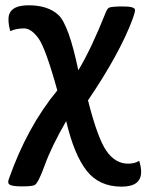

<svg xmlns="http://www.w3.org/2000/svg" viewBox="-20 -447 548 718"><path d="M434.6 251Q351.1 251 304.2 191.7Q257.3 132.3 227.5 5.9Q172.9 100.1 147.5 170.4Q122.1 240.7 108.4 245.6Q97.2 250 62.5 250Q26.4 250 16.6 243.7Q10.7 240.2 10.7 233.4Q10.7 229 13.2 222.2Q81.1 28.3 194.3 -108.9Q150.4 -267.6 123.5 -304.2Q96.7 -340.8 69.8 -340.8Q41 -340.8 18.6 -330.6Q11.7 -353 11.7 -375Q11.7 -427.2 86.9 -427.2Q159.7 -427.2 198.5 -390.9Q237.3 -354.5 272.9 -184.1Q321.3 -264.6 374 -397Q381.3 -416.5 389.2 -418.9Q401.9 -422.9 439.5 -422.9Q484.9 -422.9 484.9 -409.7Q484.9 -399.9 475.6 -375Q427.7 -246.6 309.1 -71.8Q344.7 69.3 377.9 117.2Q411.1 165 459 165Q484.4 165 500.5 154.3Q507.8 177.7 507.8 195.8Q507.8 251 434.6 251Z"/></svg>

Font: Bainsley
Style: Bold
Weight: 700
Designer: Paul James MIller
Foundry: High-Logic / Made with FontCreator
Version: Version 1.411;March 28, 2021;FontCreator 13.0.0.2683 64-bit